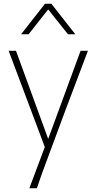

<svg xmlns="http://www.w3.org/2000/svg" viewBox="-20 -800 508 1020"><path d="M176 200H136L218 -19L26 -530H65L236 -62L408 -530H447Q384 -365 323 -202Q262 -39 201 127ZM380 -618H341L236 -750L132 -618H92L219 -780H253Z"/></svg>

Font: Tanohe Sans ExtraLight
Style: Regular
Weight: 250
Designer: Village Type and Design LLC & Cristiano Sobral
Foundry: Cooper Hewitt Smithsonian Design Museum
Version: Version 1.00;September 29, 2021;FontCreator 13.0.0.2655 64-b